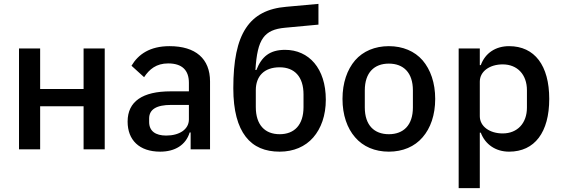

<svg xmlns="http://www.w3.org/2000/svg" viewBox="-20 -770 2899 990"><path d="M78 -520H187V-311H411V-520H520V0H411V-222H187V0H78Z M854 -532C753 -532 693 -490 658 -431L723 -372C750 -413 786 -443 847 -443C920 -443 954 -407 954 -343V-299H860C715 -299 638 -247 638 -143C638 -48 698 12 806 12C882 12 938 -22 958 -87H963V0H1063V-350C1063 -467 989 -532 854 -532ZM954 -154C954 -103 905 -71 837 -71C782 -71 749 -94 749 -141V-159C749 -206 787 -229 862 -229H954V-154Z M1422 12C1347 12 1288 -12 1247 -65C1206 -118 1183 -199 1183 -315C1183 -456 1203 -557 1248 -625C1292 -692 1360 -727 1456 -735L1622 -750V-643L1450 -627C1395 -622 1360 -607 1337 -575C1313 -542 1302 -489 1297 -409H1302C1329 -478 1371 -513 1450 -513C1511 -513 1564 -489 1601 -445C1638 -401 1660 -337 1660 -256C1660 -175 1636 -108 1595 -61C1554 -14 1494 12 1422 12ZM1422 -78C1498 -78 1545 -126 1545 -218V-283C1545 -375 1498 -423 1422 -423C1342 -423 1299 -377 1299 -305V-218C1299 -126 1346 -78 1422 -78Z M1985 12C1913 12 1852 -14 1811 -62C1770 -109 1746 -177 1746 -260C1746 -343 1770 -411 1811 -459C1852 -506 1913 -532 1985 -532C2057 -532 2118 -506 2159 -459C2200 -411 2224 -343 2224 -260C2224 -177 2200 -109 2159 -62C2118 -14 2057 12 1985 12ZM1985 -78C2060 -78 2109 -124 2109 -216V-304C2109 -396 2060 -442 1985 -442C1910 -442 1861 -396 1861 -304V-216C1861 -124 1910 -78 1985 -78Z M2345 -520H2454V-434H2459C2482 -497 2536 -532 2605 -532C2737 -532 2812 -432 2812 -260C2812 -88 2737 12 2605 12C2536 12 2482 -25 2459 -86H2454V200H2345ZM2572 -82C2648 -82 2697 -135 2697 -215V-305C2697 -385 2648 -438 2572 -438C2505 -438 2454 -402 2454 -349V-171C2454 -118 2505 -82 2572 -82Z"/></svg>

Font: Plexus Sans Medium
Style: Regular
Weight: 500
Version: Version 2.001;PS 002.001;hotconv 1.0.70;makeotf.lib2.5.58329